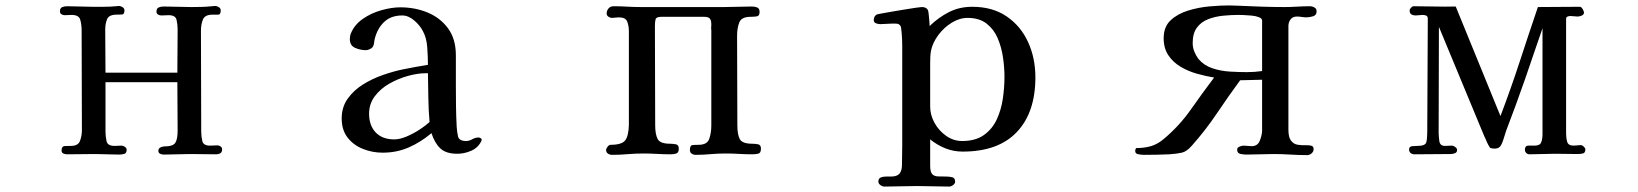

<svg xmlns="http://www.w3.org/2000/svg" viewBox="-20 -567 6040 708"><path d="M799 -16Q799 -6 792.5 -2Q786 2 777 2Q753 2 729.5 1.5Q706 1 682 1Q657 1 633 2Q609 3 584 3Q577 3 570.5 0Q564 -3 564 -11Q564 -19 571 -23Q578 -27 585 -27Q618 -27 626.5 -40.5Q635 -54 635 -85Q635 -130 634.5 -175Q634 -220 634 -264H369V-82Q369 -63 373 -46Q377 -29 402 -29Q409 -29 415.5 -29.5Q422 -30 429 -30Q434 -30 440.5 -25.5Q447 -21 447 -15Q447 -2 438 0.5Q429 3 419 3Q397 3 375 2Q353 1 330 1Q305 1 279 1.5Q253 2 227 2Q220 2 213.5 -1Q207 -4 207 -12Q207 -28 219.5 -28.5Q232 -29 242 -29Q268 -29 275 -47.5Q282 -66 282 -87Q282 -179 281.5 -271Q281 -363 281 -454Q281 -476 276 -494Q271 -512 244 -512Q238 -512 231.5 -511.5Q225 -511 219 -511Q212 -511 206.5 -514.5Q201 -518 201 -525Q201 -537 209 -540.5Q217 -544 227 -544Q250 -544 274 -543Q298 -542 321 -542Q342 -542 364 -542Q386 -542 407 -544Q410 -544 413 -544.5Q416 -545 419 -545Q425 -545 432 -540.5Q439 -536 439 -529Q439 -514 430 -513.5Q421 -513 410 -513Q382 -513 375 -496.5Q368 -480 368 -457Q368 -417 368.5 -378Q369 -339 369 -299H634Q634 -339 634.5 -378.5Q635 -418 635 -458Q635 -477 631 -494Q627 -511 602 -511Q595 -511 588.5 -510.5Q582 -510 575 -510Q568 -510 562.5 -513.5Q557 -517 557 -524Q557 -536 565 -539.5Q573 -543 583 -543Q609 -543 635 -542Q661 -541 686 -541Q705 -541 723.5 -541.5Q742 -542 761 -544Q764 -544 767.5 -544.5Q771 -545 774 -545Q780 -545 787 -540.5Q794 -536 794 -529Q794 -513 784.5 -513Q775 -513 764 -513Q736 -513 728.5 -495.5Q721 -478 721 -453Q721 -361 721.5 -268Q722 -175 722 -82Q722 -64 726 -47Q730 -30 754 -30Q761 -30 767.5 -30.5Q774 -31 781 -31Q788 -31 793.5 -27Q799 -23 799 -16Z M1564 -117Q1560 -162 1559.5 -207Q1559 -252 1558 -297H1551Q1520 -297 1484 -287Q1448 -277 1415.5 -258.5Q1383 -240 1362 -212Q1341 -184 1341 -148Q1341 -104 1365.5 -78.5Q1390 -53 1434 -53Q1454 -53 1479 -63.5Q1504 -74 1527 -89Q1550 -104 1564 -117ZM1756 -53Q1756 -49 1755 -47Q1743 -22 1717.5 -11Q1692 0 1666 0Q1625 0 1604 -19.5Q1583 -39 1571 -76Q1532 -43 1487.5 -23.5Q1443 -4 1391 -4Q1353 -4 1318 -18Q1283 -32 1261.5 -60Q1240 -88 1240 -130Q1240 -172 1262 -203Q1284 -234 1318.5 -255.5Q1353 -277 1392 -290.5Q1431 -304 1465 -311Q1488 -316 1511.5 -320Q1535 -324 1558 -328Q1558 -356 1555.5 -392Q1553 -428 1539 -453Q1529 -473 1507.5 -491.5Q1486 -510 1463 -510Q1421 -510 1395.5 -485Q1370 -460 1361 -420Q1360 -416 1359.5 -410Q1359 -404 1357 -399Q1355 -392 1346 -387Q1337 -382 1329 -382Q1309 -382 1289.5 -390.5Q1270 -399 1270 -423Q1270 -435 1274 -444Q1287 -476 1318 -497.5Q1349 -519 1387 -529.5Q1425 -540 1456 -540Q1511 -540 1557.5 -520.5Q1604 -501 1632.5 -462Q1661 -423 1661 -363Q1661 -336 1661 -308.5Q1661 -281 1661 -254Q1661 -215 1661.5 -176.5Q1662 -138 1664 -100Q1665 -81 1669 -64Q1673 -47 1699 -47Q1710 -47 1721.5 -53.5Q1733 -60 1745 -60Q1747 -60 1751.5 -58Q1756 -56 1756 -53Z M2786 -19Q2786 -3 2776.5 -0.5Q2767 2 2755 2Q2730 2 2705 0.5Q2680 -1 2655 -1Q2627 -1 2599.5 1.5Q2572 4 2545 4Q2537 4 2530.5 -0.5Q2524 -5 2524 -14Q2524 -31 2533.5 -32Q2543 -33 2556 -33Q2588 -33 2595.5 -55.5Q2603 -78 2603 -104V-456Q2602 -461 2602.5 -466.5Q2603 -472 2603 -476Q2603 -492 2597.5 -498.5Q2592 -505 2576 -505H2419Q2400 -505 2397.5 -496Q2395 -487 2395 -471Q2395 -380 2395.5 -288.5Q2396 -197 2396 -105Q2396 -72 2405 -54.5Q2414 -37 2451 -37Q2461 -37 2472 -35Q2483 -33 2483 -19Q2483 -4 2474 -1Q2465 2 2453 2Q2428 2 2402.5 0.5Q2377 -1 2352 -1Q2323 -1 2294.5 1.5Q2266 4 2237 4Q2229 4 2222 -0.5Q2215 -5 2215 -14Q2215 -19 2220.5 -26Q2226 -33 2231 -33Q2273 -33 2285.5 -49.5Q2298 -66 2299 -107V-451Q2299 -471 2293 -487Q2287 -503 2262 -503Q2255 -503 2249 -502Q2243 -501 2236 -501Q2230 -501 2223.5 -505.5Q2217 -510 2217 -517Q2217 -528 2224 -536Q2231 -544 2242 -544Q2267 -544 2292.5 -542.5Q2318 -541 2343 -541H2650Q2676 -541 2701.5 -542Q2727 -543 2753 -543Q2763 -543 2772 -539.5Q2781 -536 2781 -523Q2781 -508 2770 -506.5Q2759 -505 2748 -505Q2714 -505 2706 -484Q2698 -463 2698 -435Q2698 -353 2698.5 -270.5Q2699 -188 2699 -105Q2699 -71 2708 -54Q2717 -37 2754 -37Q2764 -37 2775 -35Q2786 -33 2786 -19Z M3684 -284Q3684 -318 3678.5 -355.5Q3673 -393 3659 -426Q3645 -459 3618 -480Q3591 -501 3548 -501Q3518 -501 3489 -483Q3460 -465 3439.5 -437Q3419 -409 3413 -380Q3411 -369 3410.5 -356.5Q3410 -344 3410 -332Q3410 -292 3410 -253Q3410 -214 3410 -174Q3410 -143 3426 -114Q3442 -85 3469 -66Q3496 -47 3528 -47Q3577 -47 3608 -69Q3639 -91 3655.5 -126.5Q3672 -162 3678 -203.5Q3684 -245 3684 -284ZM3798 -282Q3798 -152 3729.5 -80Q3661 -8 3530 -8Q3496 -8 3466 -20Q3436 -32 3410 -53V44Q3410 67 3417.5 75Q3425 83 3438.5 83.5Q3452 84 3469 84Q3480 84 3491 86.5Q3502 89 3502 103Q3502 110 3494.5 115.5Q3487 121 3480 121Q3450 121 3420.5 120Q3391 119 3361 119Q3331 119 3301 120Q3271 121 3241 121Q3234 121 3226.5 115.5Q3219 110 3219 103Q3219 91 3227.5 87.5Q3236 84 3247.5 84Q3259 84 3266 84Q3288 84 3297 73Q3306 62 3306 41Q3306 22 3306.5 4Q3307 -14 3307 -33V-346Q3307 -371 3307 -395.5Q3307 -420 3305 -444Q3304 -452 3303 -462.5Q3302 -473 3295 -477Q3291 -480 3282.5 -480Q3274 -480 3269 -480Q3259 -480 3248 -479Q3237 -478 3226 -478Q3219 -478 3210.5 -481Q3202 -484 3202 -493Q3202 -506 3212 -513Q3213 -514 3229 -517Q3245 -520 3268.5 -524Q3292 -528 3316 -532Q3340 -536 3357.5 -538.5Q3375 -541 3379 -541Q3386 -541 3391.5 -539Q3397 -537 3401 -531Q3403 -529 3404.5 -515.5Q3406 -502 3407 -488.5Q3408 -475 3408 -471Q3441 -503 3479.5 -522.5Q3518 -542 3565 -542Q3640 -542 3692 -506.5Q3744 -471 3771 -412Q3798 -353 3798 -282Z M4634 -491Q4634 -499 4622.5 -503.5Q4611 -508 4595.5 -509.5Q4580 -511 4566 -511.5Q4552 -512 4547 -512Q4519 -512 4489.5 -509Q4460 -506 4434.5 -496Q4409 -486 4393.5 -465Q4378 -444 4378 -408Q4378 -392 4384 -377Q4390 -362 4399 -350Q4419 -326 4450 -315.5Q4481 -305 4515.5 -303Q4550 -301 4578 -301Q4592 -301 4606 -302Q4620 -303 4634 -305ZM4835 -525Q4835 -511 4822 -507Q4809 -503 4798 -503Q4789 -503 4780 -504.5Q4771 -506 4762 -506Q4747 -506 4739 -495.5Q4731 -485 4731 -471V-89Q4731 -61 4740.5 -48.5Q4750 -36 4764 -33.5Q4778 -31 4791.5 -31.5Q4805 -32 4814.5 -30Q4824 -28 4824 -17Q4824 -8 4816.5 -1.5Q4809 5 4801 5Q4770 5 4738.5 3Q4707 1 4676 1Q4651 1 4626 2Q4601 3 4576 3Q4566 3 4554 0.5Q4542 -2 4542 -15Q4542 -23 4551 -26.5Q4560 -30 4566 -30Q4574 -30 4581 -29Q4588 -28 4595 -28Q4617 -28 4625 -47Q4633 -66 4634 -84V-273L4553 -271Q4509 -211 4467 -148.5Q4425 -86 4375 -30Q4356 -8 4338 -4Q4320 0 4292 2Q4269 3 4245 3.5Q4221 4 4198 4Q4191 4 4178.5 2Q4166 0 4166 -10Q4166 -17 4170 -21Q4201 -21 4225.5 -28.5Q4250 -36 4273 -56Q4329 -103 4371.5 -163.5Q4414 -224 4457 -281Q4427 -286 4394.5 -295Q4362 -304 4334 -320.5Q4306 -337 4288.5 -363Q4271 -389 4271 -426Q4271 -468 4296.5 -492Q4322 -516 4361 -528Q4400 -540 4441 -543.5Q4482 -547 4512 -547Q4520 -547 4528 -546.5Q4536 -546 4544 -546Q4588 -544 4631 -542.5Q4674 -541 4717 -541Q4740 -541 4763.5 -542.5Q4787 -544 4811 -544Q4819 -544 4827 -539.5Q4835 -535 4835 -525Z M5826 -16Q5826 -3 5816.5 -1Q5807 1 5797 1Q5776 1 5755.5 0.5Q5735 0 5714 0Q5691 0 5667 1Q5643 2 5620 2Q5613 2 5608 -3Q5603 -8 5603 -14Q5603 -30 5616 -30Q5629 -30 5639 -30Q5659 -30 5663.5 -43Q5668 -56 5668 -72V-463Q5636 -368 5603 -273.5Q5570 -179 5534 -85Q5530 -73 5524 -53.5Q5518 -34 5511 -26Q5507 -22 5502 -20.5Q5497 -19 5492 -19Q5488 -19 5484 -19.5Q5480 -20 5476 -21Q5474 -22 5469 -31Q5464 -40 5460 -50Q5456 -60 5454 -63L5286 -468Q5286 -371 5285.5 -273.5Q5285 -176 5285 -78Q5285 -65 5287.5 -47Q5290 -29 5308 -29Q5315 -29 5321 -29.5Q5327 -30 5334 -30Q5339 -30 5346 -25Q5353 -20 5353 -14Q5353 -5 5345 -2Q5337 1 5329 1L5196 2Q5188 2 5182 -2.5Q5176 -7 5176 -16Q5176 -27 5188 -28Q5200 -29 5207 -29Q5236 -29 5239.5 -42.5Q5243 -56 5243 -80Q5243 -185 5244 -289.5Q5245 -394 5245 -498Q5245 -507 5239 -509.5Q5233 -512 5226 -512Q5219 -512 5213 -511Q5207 -510 5200 -510Q5191 -510 5184.5 -514Q5178 -518 5178 -528Q5178 -533 5183 -538.5Q5188 -544 5193 -544Q5232 -544 5270.5 -543Q5309 -542 5348 -543L5513 -139Q5551 -239 5584 -340Q5617 -441 5651 -541Q5689 -541 5728 -541.5Q5767 -542 5806 -542Q5811 -542 5816 -533.5Q5821 -525 5821 -521Q5821 -513 5812.5 -509.5Q5804 -506 5797 -506Q5790 -506 5784 -507Q5778 -508 5771 -508Q5766 -508 5760.5 -506Q5755 -504 5755 -497V-74Q5755 -58 5759 -44Q5763 -30 5783 -30Q5790 -30 5796 -31Q5802 -32 5809 -32Q5814 -32 5820 -26.5Q5826 -21 5826 -16Z"/></svg>

Font: Kaisei Tokumin Medium
Style: Regular
Weight: 500
Designer: Font-Kai, 金井和夫
Foundry: KAZUO KANAI
Version: Version 5.003